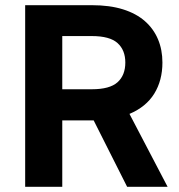

<svg xmlns="http://www.w3.org/2000/svg" viewBox="-20 -720 690 740"><path d="M77 -700H334Q403 -700 454 -684Q505 -668 538.5 -638.5Q572 -609 589 -568.5Q606 -528 606 -479Q606 -410 574.5 -359Q543 -308 479 -281L626 0H470L341 -256H220V0H77ZM334 -376Q403 -376 433 -403Q463 -430 463 -479Q463 -527 433 -554Q403 -581 334 -581H220V-376Z"/></svg>

Font: Golos UI
Style: Bold
Weight: 700
Designer: A.Korolkova, Vitaly Kuzmin
Foundry: ParaType Ltd
Version: Version 2.000